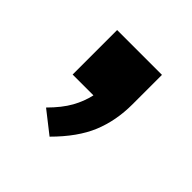

<svg xmlns="http://www.w3.org/2000/svg" viewBox="-88 -215 424 424"><g transform="rotate(45 124.0 -3.0)"><path d="M115 133 64 93Q89 68 101.5 45.5Q114 23 119 0H54V-139H194V-47Q194 4 176.5 46.5Q159 89 115 133Z"/></g></svg>

Font: MulishBold
Style: Bold
Weight: 700
Designer: Vernon Adams
Foundry: Vernon Adams
Version: Version 3.602; ttfautohint (v1.8.3)